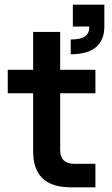

<svg xmlns="http://www.w3.org/2000/svg" viewBox="-20 -797 476 817"><path d="M281 -629V-566C375 -566 424 -606 424 -684V-777H290V-684H360C360 -645 337 -629 281 -629ZM281 0H386V-100H296C256 -100 236 -120 236 -160V-400H386V-500H236V-661H121V-500H13V-400H121V-153C121 -51 174 0 281 0Z"/></svg>

Font: Uncut Sans Semibold
Style: Regular
Weight: 600
Designer: Kasper Nordkvist
Foundry: UNCUT.wtf
Version: Version 1.304;Glyphs 3.2 (3246)